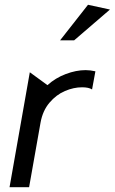

<svg xmlns="http://www.w3.org/2000/svg" viewBox="-20 -785 481 805"><path d="M339 -491Q299 -491 255.5 -474.5Q212 -458 179 -428L105 -482L20 0H102L150 -271Q159 -321 187.5 -354.5Q216 -388 252.5 -403.5Q289 -419 324 -419Q352 -419 366 -410L380 -486Q358 -491 339 -491ZM232 -616H291L441 -745L349 -765Z"/></svg>

Font: Geom Light
Style: Italic
Weight: 300
Italic angle: -10°
Version: Version 1.102